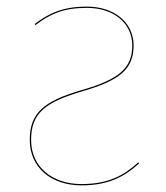

<svg xmlns="http://www.w3.org/2000/svg" viewBox="-20 -547 497 576"><path d="M240.8 -527.2C172.2 -527.2 128.6 -509.2 84.1 -474.9L86.4 -471.6C131.4 -506.5 173.4 -523.4 240.8 -523.4C320.2 -523.4 376.8 -478.1 376.8 -410.4C376.8 -341.2 335.1 -308.7 225.8 -276.9C111.5 -243.7 69.3 -208.5 69.3 -127.2C69.3 -44.1 133.6 9.1 224.8 9.1C307.6 9.1 356 -19 397.3 -56.9L395.1 -60.2C353.7 -22.3 306.9 5.2 224.8 5.2C136.1 5.2 73.3 -46.7 73.3 -127.2C73.3 -207.6 115.5 -240.3 227.7 -273.3C337.7 -305.3 380.8 -338.6 380.8 -410.4C380.8 -480 322.3 -527.2 240.8 -527.2Z"/></svg>

Font: Fira Sans Four
Style: Regular
Weight: 100
Designer: Carrois Corporate & Edenspiekermann AG
Foundry: Carrois Corporate GbR & Edenspiekermann AG
Version: Version 4.203;PS 004.203;hotconv 1.0.88;makeotf.lib2.5.64775